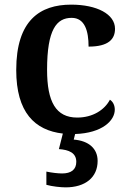

<svg xmlns="http://www.w3.org/2000/svg" viewBox="-20 -568 554 828"><path d="M263 240C348 240 401 197 401 126C401 73 363 39 298 34L304 10C421 6 475 -48 475 -95C475 -113 468 -129 454 -138C431 -94 380 -61 313 -61C221 -61 183 -129 183 -267C183 -441 224 -491 289 -491C346 -491 362 -434 362 -367C449 -367 476 -400 476 -444C476 -507 398 -548 287 -548C153 -548 50 -481 50 -266C50 -83 130 -6 251 8L234 75C277 78 309 91 309 130C309 164 286 180 248 180C230 180 204 177 180 172V229C204 236 242 240 263 240Z"/></svg>

Font: Noto Serif Ethiopic SemiBold
Style: Regular
Weight: 600
Designer: Monotype Design Team
Foundry: Monotype Imaging Inc.
Version: Version 2.102